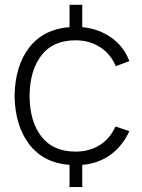

<svg xmlns="http://www.w3.org/2000/svg" viewBox="-20 -740 586 790"><path d="M266.1 -61.5Q158.7 -69.8 100.3 -146.2Q42 -222.7 40 -345.2Q42 -469.7 100.6 -544.9Q159.2 -620.1 266.1 -628.4V-720.2H318.4V-628.4Q387.2 -621.6 439 -584.5Q490.7 -547.4 512.2 -488.3L456.1 -467.8Q435.5 -518.1 391.6 -546.1Q347.7 -574.2 290.5 -574.2Q198.2 -574.2 150.4 -512.2Q102.5 -450.2 101.6 -345.2Q102.5 -238.8 150.9 -177.5Q199.2 -116.2 290.5 -116.2Q347.7 -116.2 390.1 -142.8Q432.6 -169.4 455.1 -219.7L512.2 -200.2Q482.9 -137.7 433.8 -102.5Q384.8 -67.4 318.4 -61.5V29.8H266.1Z"/></svg>

Font: Manrope Light
Style: Regular
Weight: 300
Designer: Mikhail Sharanda
Foundry: Mikhail Sharanda
Version: Version 4.505;FEAKit 1.0